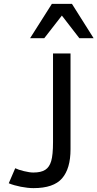

<svg xmlns="http://www.w3.org/2000/svg" viewBox="-20 -950 500 985"><path d="M341.8 -184.1Q341.8 -85 298.3 -34.9Q254.9 15.1 151.9 15.1Q123 15.1 86.9 8.1Q50.8 1 24.9 -9.8L58.1 -86.9Q73.7 -79.1 103 -72Q132.3 -64.9 150.9 -64.9Q190.4 -64.9 211.9 -78.6Q233.4 -92.3 242.7 -123.8Q252 -155.3 252 -221.2V-675.8H341.8ZM387.2 -753.9 297.4 -870.1 207 -753.9H134.3L246.1 -930.2H349.1L460.4 -753.9Z"/></svg>

Font: Lorenzo Sans
Style: Regular
Weight: 400
Foundry: Intel Corporation
Version: Version 1.00; ttfautohint (v1.5)